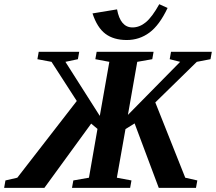

<svg xmlns="http://www.w3.org/2000/svg" viewBox="-77 -904 1040 924"><path d="M872.6 -35.6 866.2 0H687L570.8 -310.1L526.9 -282.7L485.4 -48.8L555.7 -35.6L549.3 0H269.5L275.9 -35.6L351.1 -48.8L392.1 -283.7L361.8 -309.1L136.7 0H-57.1L-50.8 -35.6L6.3 -48.8L292.5 -418L170.9 -606.4L103 -619.1L109.4 -654.8H304.2L297.9 -619.1L237.8 -606.4L403.3 -346.2L449.2 -606.4L381.8 -619.1L388.2 -654.8H662.1L655.8 -619.1L583.5 -606.4L538.6 -351.1L790 -606.4L739.7 -619.1L746.1 -654.8H942.4L936 -619.1L870.1 -606.4L670.4 -411.1L814.5 -48.8ZM560.5 -772Q594.7 -772 625 -797.1Q655.3 -822.3 689.5 -883.8L729.5 -865.7Q690.4 -782.7 642.1 -747.1Q593.8 -711.4 533.2 -711.4Q470.2 -711.4 430.4 -741.2Q390.6 -771 368.2 -839.4L486.3 -858.9Q502.4 -772 560.5 -772Z"/></svg>

Font: Liberation Serif
Style: Bold Italic
Weight: 700
Italic angle: -16.333°
Designer: Steve Matteson
Foundry: Ascender Corporation
Version: Version 2.1.5